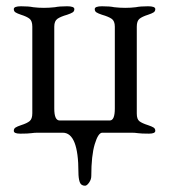

<svg xmlns="http://www.w3.org/2000/svg" viewBox="-20 -423 539 612"><path d="M230 126Q230 0 180 0H100Q90 0 79.5 1.5Q69 3 47 3H44Q24 3 24 -6Q24 -13 29.5 -16.5Q35 -20 47 -24Q66 -30 74.5 -37Q83 -44 83 -62V-338Q83 -356 74.5 -363Q66 -370 47 -376Q35 -380 29.5 -383.5Q24 -387 24 -394Q24 -403 47 -403Q72 -403 86 -400Q102 -398 120 -398Q137 -398 155 -400Q169 -403 194 -403Q217 -403 217 -394Q217 -387 211.5 -383.5Q206 -380 194 -376Q173 -370 163 -363Q153 -356 153 -338V-77Q153 -39 170 -39H330Q346 -39 346 -77V-338Q346 -356 336 -363Q326 -370 305 -376Q293 -380 287.5 -383.5Q282 -387 282 -394Q282 -403 305 -403Q331 -403 344 -400Q362 -398 379 -398Q397 -398 413 -400Q427 -403 452 -403Q475 -403 475 -394Q475 -387 469.5 -383.5Q464 -380 452 -376Q433 -370 424.5 -363Q416 -356 416 -338V-61Q416 -43 424.5 -36.5Q433 -30 452 -24Q464 -20 469.5 -16.5Q475 -13 475 -6Q475 3 455 3Q430 3 420 1.5Q410 0 400 0H306Q293 0 282 36.5Q271 73 271 138Q271 149 264 159Q257 169 251 169Q238 169 234 157Q230 145 230 126Z"/></svg>

Font: EB Garamond
Style: Regular
Weight: 400
Designer: Georg Duffner and Octavio Pardo
Foundry: Georg Duffner
Version: Version 1.000; ttfautohint (v1.6)